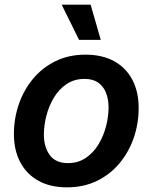

<svg xmlns="http://www.w3.org/2000/svg" viewBox="-20 -785 649 816"><path d="M264.6 11.2Q193.4 11.2 143.1 -16.8Q92.8 -44.9 65.9 -95.9Q39.1 -147 39.1 -215.3Q39.1 -280.8 59.8 -341.3Q80.6 -401.9 119.9 -449.5Q159.2 -497.1 215.6 -524.9Q272 -552.7 343.3 -552.7Q414.6 -552.7 465.1 -524.9Q515.6 -497.1 542.5 -446Q569.3 -395 569.3 -326.2Q569.3 -260.3 548.6 -199.7Q527.8 -139.2 488.3 -91.6Q448.7 -43.9 392.3 -16.4Q335.9 11.2 264.6 11.2ZM268.6 -91.8Q312.5 -91.8 345.2 -114.3Q377.9 -136.7 399.2 -172.4Q420.4 -208 430.9 -249.3Q441.4 -290.5 441.4 -328.1Q441.4 -363.8 430.4 -391.1Q419.4 -418.5 397 -434.1Q374.5 -449.7 339.4 -449.7Q295.4 -449.7 262.7 -427.5Q230 -405.3 208.7 -369.6Q187.5 -334 177 -292.7Q166.5 -251.5 166.5 -213.4Q166.5 -160.2 191.4 -126Q216.3 -91.8 268.6 -91.8ZM315.9 -615.7 242.2 -765.1H365.2L408.2 -615.7Z"/></svg>

Font: Inter SemiBold
Style: Italic
Weight: 600
Italic angle: -9.3988°
Designer: Rasmus Andersson
Foundry: rsms
Version: Version 4.001;git-66647c0bb